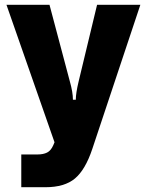

<svg xmlns="http://www.w3.org/2000/svg" viewBox="-20 -587 616 803"><path d="M69 196V59H137Q161 59 177 51Q193 43 203 20L208 8L7 -567H187L272 -247Q285 -201 285 -170H297Q297 -197 309 -247L386 -567H567L366 36Q337 123 293.5 159.5Q250 196 170 196Z"/></svg>

Font: Open Sauce Sans Black
Style: Regular
Weight: 900
Designer: Alfredo Marco Pradil
Foundry: Creative Sauce Fz LLC
Version: Version 1.477